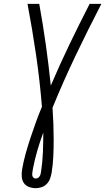

<svg xmlns="http://www.w3.org/2000/svg" viewBox="-20 -755 547 998"><path d="M166 223Q147 223 130 216.5Q113 210 103.5 195.5Q94 181 93 162Q92 143 95 125Q102 84 113.5 43Q125 2 138.5 -38.5Q152 -79 166.5 -119.5Q181 -160 198 -200Q187 -336 167.5 -469.5Q148 -603 123 -735H184Q203 -630 218 -524Q233 -418 244 -310Q290 -418 341 -524Q392 -630 446 -735H507Q438 -602 373.5 -467Q309 -332 253 -195Q256 -153 257.5 -111Q259 -69 259 -26.5Q259 16 257 59Q255 102 248 145Q245 160 239.5 175Q234 190 222.5 201.5Q211 213 196 218Q181 223 166 223ZM165 173Q171 173 176.5 170Q182 167 185.5 162Q189 157 190.5 151.5Q192 146 193 140Q201 88 203 36.5Q205 -15 205 -66Q188 -20 174.5 26Q161 72 152 118L149 136Q148 142 147.5 148Q147 154 148.5 159.5Q150 165 154.5 169Q159 173 165 173Z"/></svg>

Font: Iosevka Term Curly Light
Style: Italic
Weight: 300
Italic angle: -9°
Designer: Belleve Invis
Foundry: Belleve Invis
Version: Version 32.3.0